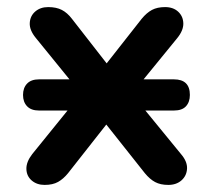

<svg xmlns="http://www.w3.org/2000/svg" viewBox="-20 -517 600 542"><path d="M106 5Q84 5 69.5 -7.5Q55 -20 54.5 -40Q54 -60 71 -82L233 -282V-223L81 -410Q63 -432 64 -452Q65 -472 79.5 -484.5Q94 -497 116 -497Q139 -497 154.5 -489Q170 -481 183 -464L303 -310H259L380 -464Q394 -481 409 -489Q424 -497 446 -497Q469 -497 483 -484Q497 -471 497.5 -451Q498 -431 480 -409L329 -224V-280L491 -82Q509 -61 508 -41Q507 -21 492.5 -8Q478 5 455 5Q433 5 418 -3Q403 -11 389 -28L259 -192H301L172 -28Q159 -12 144 -3.5Q129 5 106 5ZM90 -205Q68 -205 56.5 -217Q45 -229 45 -249Q45 -269 56.5 -281Q68 -293 90 -293H471Q516 -293 516 -249Q516 -229 505 -217Q494 -205 471 -205Z"/></svg>

Font: Nunito ExtraLight
Style: Regular
Weight: 200
Designer: Vernon Adams
Foundry: Vernon Adams
Version: Version 3.602